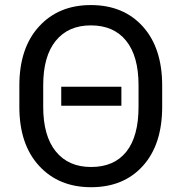

<svg xmlns="http://www.w3.org/2000/svg" viewBox="-20 -741 686 770"><path d="M466.8 -393.1V-316.9H225.6V-393.1ZM630.4 -397.9V-312.5Q630.4 -161.6 553.2 -75.9Q476.1 9.8 345.2 9.8Q215.3 9.8 136.5 -76.2Q57.6 -162.1 57.6 -312.5V-397.9Q57.6 -548.3 136.2 -634.5Q214.8 -720.7 344.2 -720.7Q475.1 -720.7 552.7 -634.8Q630.4 -548.8 630.4 -397.9ZM535.6 -312.5V-398.9Q535.6 -516.1 485.8 -577.6Q436 -639.2 344.2 -639.2Q253.9 -639.2 203.6 -577.4Q153.3 -515.6 153.3 -398.9V-312.5Q153.3 -195.8 203.9 -133.5Q254.4 -71.3 345.2 -71.3Q438 -71.3 486.8 -132.8Q535.6 -194.3 535.6 -312.5Z"/></svg>

Font: Bert Sans Medium
Style: Regular
Weight: 500
Designer: Christian Robertson, Adam Twardoch, & Cristiano Sobral
Foundry: Google
Version: Version 12.135;January 10, 2020;FontCreator 12.0.0.2547 64-b